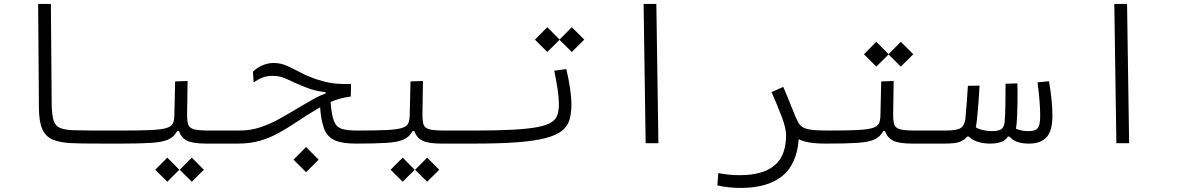

<svg xmlns="http://www.w3.org/2000/svg" viewBox="-20 -713 5899 956"><path d="M580.1 2Q567.4 2 554.9 2Q542.5 2 530.3 2Q476.6 2 426.8 1.7Q377 1.5 332 -0.5Q275.4 -3.4 240.7 -18.8Q206.1 -34.2 190.2 -71Q174.3 -107.9 173.8 -175.3L169.9 -693.4H233.4L237.3 -197.3Q237.8 -141.1 246.8 -113.3Q255.9 -85.4 279.8 -75.7Q303.7 -65.9 347.7 -64.5Q388.2 -63.5 433.3 -63.2Q478.5 -63 535.2 -63Q547.4 -63 560.1 -63Q572.8 -63 585.9 -63Q606.4 -63 606.4 -33.7Q606.4 2 580.1 2Z M580.1 2 585.9 -63Q677.7 -63 730.5 -65.4Q783.2 -67.9 808.1 -75.4Q833 -83 840.3 -97.9Q847.7 -112.8 848.1 -137.7L852.1 -307.6L914.1 -309.6L911.6 -142.6Q911.6 -110.4 917 -93.3Q922.4 -76.2 945.1 -69.6Q967.8 -63 1018.6 -63H1171.9Q1190.4 -63 1197.8 -56.4Q1205.1 -49.8 1205.1 -33.2Q1205.1 -12.2 1194.3 -5.1Q1183.6 2 1166 2H1007.3Q941.4 2 912.1 -12.2Q882.8 -26.4 871.1 -60.5H862.3Q847.7 -31.7 817.6 -18.3Q787.6 -4.9 731.2 -1.5Q674.8 2 580.1 2ZM813 191.9 752.9 132.3 813 71.8 873 132.3ZM935.1 191.9 875 132.3 935.1 71.8 995.1 132.3Z M1752 2Q1682.6 2 1646 -14.9Q1609.4 -31.7 1594.2 -71.3Q1579.1 -110.8 1573.7 -178.7Q1565.4 -173.8 1556.2 -168.5Q1501.5 -135.7 1455.8 -105Q1410.2 -74.2 1366.5 -50.3Q1322.8 -26.4 1274.2 -12.2Q1225.6 2 1164.6 2Q1152.8 2 1145.3 -5.6Q1137.7 -13.2 1137.7 -31.2Q1137.7 -63 1171.9 -63Q1226.6 -63 1275.1 -78.9Q1323.7 -94.7 1373.5 -122.6Q1423.3 -150.4 1481.4 -185.5Q1515.1 -205.6 1543.2 -221.2Q1571.3 -236.8 1601.6 -248V-253.9Q1578.6 -256.3 1550.3 -262.9Q1522 -269.5 1483.4 -285.6Q1444.8 -301.8 1409.9 -318.6Q1375 -335.4 1337.4 -335.4Q1310.5 -335.4 1289.3 -327.6Q1268.1 -319.8 1242.7 -302.7L1239.7 -356.4Q1259.8 -376 1286.6 -387.7Q1313.5 -399.4 1342.8 -399.4Q1377 -399.4 1408.7 -385.3Q1440.4 -371.1 1475.8 -352.3Q1511.2 -333.5 1555.2 -318.4Q1585 -308.6 1609.9 -303.2Q1634.8 -297.9 1662.6 -295.9Q1690.4 -293.9 1728 -294.9L1726.6 -232.4Q1672.4 -225.6 1626 -205.1Q1630.9 -142.1 1642.1 -111.8Q1653.3 -81.5 1679.9 -72.3Q1706.5 -63 1757.8 -63Q1776.4 -63 1783.7 -57.6Q1791 -52.2 1791 -36.1Q1791 -13.7 1780.3 -5.9Q1769.5 2 1752 2ZM1503.9 144.5 1441.4 82 1503.9 19 1566.4 82Z M1752 2 1757.8 -63Q1849.6 -63 1902.3 -65.4Q1955.1 -67.9 1980 -75.4Q2004.9 -83 2012.2 -97.9Q2019.5 -112.8 2020 -137.7L2023.9 -307.6L2085.9 -309.6L2083.5 -142.6Q2083.5 -110.4 2088.9 -93.3Q2094.2 -76.2 2116.9 -69.6Q2139.6 -63 2190.4 -63H2343.8Q2362.3 -63 2369.6 -56.4Q2377 -49.8 2377 -33.2Q2377 -12.2 2366.2 -5.1Q2355.5 2 2337.9 2H2179.2Q2113.3 2 2084 -12.2Q2054.7 -26.4 2043 -60.5H2034.2Q2019.5 -31.7 1989.5 -18.3Q1959.5 -4.9 1903.1 -1.5Q1846.7 2 1752 2ZM1984.9 191.9 1924.8 132.3 1984.9 71.8 2044.9 132.3ZM2106.9 191.9 2046.9 132.3 2106.9 71.8 2167 132.3Z M2337.9 2Q2325.2 2 2325.2 -33.7Q2325.2 -63 2343.8 -63Q2460.9 -63 2537.8 -67.4Q2614.7 -71.8 2660.2 -81.1Q2705.6 -90.3 2727.5 -105.5Q2749.5 -120.6 2756.1 -142.3Q2762.7 -164.1 2762.7 -192.4Q2762.7 -229 2755.9 -272.7Q2749 -316.4 2739.7 -360.8L2799.8 -369.1Q2811 -321.8 2818.1 -275.4Q2825.2 -229 2825.2 -191.4Q2825.2 -148.9 2815.7 -116.7Q2806.2 -84.5 2778.3 -62Q2750.5 -39.6 2696.5 -25.4Q2642.6 -11.2 2555.2 -4.6Q2467.8 2 2337.9 2ZM2827.1 -454.1 2766.1 -514.6 2705.1 -454.1 2643.6 -515.6 2705.1 -577.6 2766.1 -516.1 2827.1 -577.6 2889.2 -515.6Z M3194.8 0 3184.6 -693.4H3248L3258.3 0Z M3957 -20Q3947.3 106.4 3873.8 164.6Q3800.3 222.7 3669.4 222.7Q3603.5 222.7 3551.8 210L3556.6 148.9Q3584 153.8 3607.4 156.5Q3630.9 159.2 3663.6 159.2Q3777.8 159.2 3835.9 111.1Q3894 63 3894 -40Q3894 -75.7 3871.8 -133.3Q3849.6 -190.9 3821.8 -254.4L3879.9 -280.3Q3908.2 -215.3 3923.3 -175.3Q3938.5 -135.3 3953.1 -106Q3961.4 -90.3 3975.1 -80.8Q3988.8 -71.3 4018.1 -67.1Q4047.4 -63 4101.6 -63Q4120.1 -63 4127.4 -56.6Q4134.8 -50.3 4134.8 -33.2Q4134.8 -12.7 4124 -5.4Q4113.3 2 4095.7 2Q4041.5 2 4009.3 -3.7Q3977.1 -9.3 3957 -20Z M4095.7 2 4101.6 -63Q4193.4 -63 4246.1 -65.4Q4298.8 -67.9 4323.7 -75.4Q4348.6 -83 4356 -97.9Q4363.3 -112.8 4363.8 -137.7L4367.7 -307.6L4429.7 -309.6L4427.2 -142.6Q4427.2 -110.4 4432.6 -93.3Q4438 -76.2 4460.7 -69.6Q4483.4 -63 4534.2 -63H4687.5Q4706.1 -63 4713.4 -56.4Q4720.7 -49.8 4720.7 -33.2Q4720.7 -12.2 4710 -5.1Q4699.2 2 4681.6 2H4522.9Q4457 2 4427.7 -12.2Q4398.4 -26.4 4386.7 -60.5H4377.9Q4363.3 -31.7 4333.3 -18.3Q4303.2 -4.9 4246.8 -1.5Q4190.4 2 4095.7 2ZM4465.3 -381.3 4404.3 -441.9 4343.3 -381.3 4281.7 -442.9 4343.3 -504.9 4404.3 -443.4 4465.3 -504.9 4527.3 -442.9Z M4682.6 2 4687.5 -63Q4746.6 -63 4765.1 -76.7Q4783.7 -90.3 4787.1 -124Q4791 -166.5 4793.7 -203.6Q4796.4 -240.7 4799.3 -285.6L4857.4 -286.6Q4855 -243.7 4852.1 -204.8Q4849.1 -166 4845.2 -125Q4842.3 -97.2 4838.9 -79.1Q4856.4 -68.8 4877.7 -64.5Q4898.9 -60.1 4918.9 -60.1Q4952.6 -60.1 4966.6 -70.6Q4980.5 -81.1 4982.4 -107.9Q4985.4 -141.6 4986.1 -193.4Q4986.8 -245.1 4986.8 -295.9L5045.9 -297.9Q5046.9 -249 5046.1 -196.8Q5045.4 -144.5 5042.5 -105.5Q5041.5 -89.4 5038.6 -72.3Q5064.9 -60.1 5102.1 -60.1Q5135.3 -60.1 5147.2 -75.2Q5159.2 -90.3 5159.2 -134.8Q5159.2 -174.3 5155.8 -214.6Q5152.3 -254.9 5146 -302.7L5203.1 -308.6Q5220.2 -210.4 5220.2 -136.2Q5220.2 -62.5 5191.4 -30.3Q5162.6 2 5103.5 2Q5070.8 2 5046.9 -5.9Q5022.9 -13.7 5006.8 -32.7H4998.5Q4985.8 -12.7 4962.6 -5.4Q4939.5 2 4910.6 2Q4879.4 2 4851.8 -5.9Q4824.2 -13.7 4804.2 -32.7H4794.9Q4784.2 -17.6 4761.7 -7.8Q4739.3 2 4682.6 2Z M5538.6 0 5528.3 -693.4H5591.8L5602.1 0Z"/></svg>

Font: Cascadia Code NF Light
Style: Regular
Weight: 300
Monospace: yes
Designer: Aaron Bell
Foundry: Saja Typeworks
Version: Version 2404.023; ttfautohint (v1.8.4)